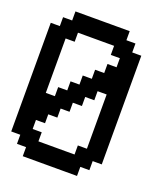

<svg xmlns="http://www.w3.org/2000/svg" viewBox="-151 -946 907 1049"><g transform="rotate(20 302.0 -421.0)"><path d="M262.7 0H105.5V-26.4V-52.7H79.1H52.7V-79.1V-105.5H26.4H0V-420.9V-737.3H26.4H52.7V-762.7V-789.1H79.1H105.5V-815.4V-841.8H262.7H420.9V-815.4V-789.1H447.3H473.6V-762.7V-737.3H500H526.4V-420.9V-105.5H500H473.6V-79.1V-52.7H447.3H420.9V-26.4V0ZM262.7 -105.5H368.2V-131.8V-158.2H394.5H420.9V-315.4V-473.6H394.5H368.2V-447.3V-420.9H341.8H315.4V-394.5V-368.2H289.1H262.7V-341.8V-315.4H237.3H210.9V-289.1V-262.7H184.6H158.2V-237.3V-210.9H131.8H105.5V-184.6V-158.2H131.8H158.2V-131.8V-105.5ZM131.8 -368.2H158.2V-394.5V-420.9H184.6H210.9V-447.3V-473.6H237.3H262.7V-500V-526.4H289.1H315.4V-552.7V-579.1H341.8H368.2V-605.5V-631.8H394.5H420.9V-658.2V-684.6H394.5H368.2V-710.9V-737.3H262.7H158.2V-710.9V-684.6H131.8H105.5V-526.4V-368.2Z"/></g></svg>

Font: VCR Jazz Mono
Style: Regular
Weight: 400
Version: Version 3.1